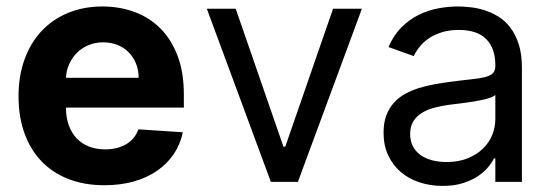

<svg xmlns="http://www.w3.org/2000/svg" viewBox="-20 -573 1741 605"><path d="M308.9 10.7Q246.1 10.7 195.8 -8.9Q145.6 -28.4 110.6 -65Q75.6 -101.6 57 -153.4Q38.4 -205.3 38.4 -270.2Q38.4 -333.5 57.2 -385.5Q76 -437.5 110.4 -474.6Q144.9 -511.7 193.9 -532.1Q242.9 -552.6 302.9 -552.6Q356.9 -552.6 403.8 -535.3Q450.6 -518.1 485.3 -483.5Q519.9 -448.9 539.6 -397Q559.3 -345.2 559.3 -275.6V-234H187.9V-233.7Q187.9 -203.1 196.6 -178.8Q205.3 -154.5 221.2 -137.4Q237.2 -120.4 260.1 -111.3Q283 -102.3 311.4 -102.3Q349.4 -102.3 377.1 -118.3Q404.8 -134.2 416.2 -165.5L556.1 -156.2Q548.3 -118.3 527.5 -87.5Q506.7 -56.8 475.1 -35Q443.5 -13.1 401.6 -1.2Q359.7 10.7 308.9 10.7ZM416.9 -327.8Q416.9 -352.3 408.6 -372.7Q400.2 -393.1 385.7 -408Q371.1 -422.9 350.5 -431.3Q329.9 -439.6 305.4 -439.6Q280.2 -439.6 259.2 -430.9Q238.3 -422.2 222.8 -407Q207.4 -391.7 198.2 -371.4Q188.9 -351.2 187.9 -327.8Z M918.7 0H833.5L631.7 -545.5H722.7L873.2 -110.8H878.9L1029.5 -545.5H1120.4Z M1374.6 12.8Q1335.9 12.8 1301.8 1.6Q1267.8 -9.6 1242.7 -31.1Q1217.7 -52.6 1203.1 -83.8Q1188.6 -115.1 1188.6 -154.8Q1188.6 -186.1 1197.3 -209.2Q1206 -232.2 1221.1 -249.1Q1236.2 -266 1256.6 -277.2Q1277 -288.4 1300.4 -295.6Q1323.9 -302.9 1349.4 -307.5Q1375 -312.1 1400.2 -315.3Q1437.5 -320.3 1464.1 -323Q1490.8 -325.6 1507.8 -329.9Q1524.9 -334.2 1532.8 -342Q1540.8 -349.8 1540.8 -365.1V-367.9Q1540.8 -420.5 1512.3 -449.6Q1483.7 -478.7 1425.8 -478.7Q1396 -478.7 1372.5 -471.4Q1349.1 -464.1 1331.7 -452.4Q1314.3 -440.7 1302.6 -426Q1290.8 -411.2 1283.7 -396.3L1204.2 -424.7Q1220.2 -462 1244.9 -486.7Q1269.5 -511.4 1298.8 -525.9Q1328.1 -540.5 1360.1 -546.5Q1392 -552.6 1422.9 -552.6Q1440.3 -552.6 1462 -550.2Q1483.7 -547.9 1506 -541Q1528.4 -534.1 1549.9 -521Q1571.4 -507.8 1587.9 -486.3Q1604.4 -464.8 1614.5 -433.8Q1624.6 -402.7 1624.6 -359.4V0H1540.8V-73.9H1536.6Q1530.2 -60.7 1517.4 -45.5Q1504.6 -30.2 1484.9 -17.2Q1465.2 -4.3 1437.9 4.3Q1410.5 12.8 1374.6 12.8ZM1387.4 -62.5Q1424.7 -62.5 1453.3 -74Q1481.9 -85.6 1501.4 -104.4Q1521 -123.2 1530.9 -147.5Q1540.8 -171.9 1540.8 -197.4V-274.1Q1537.3 -269.9 1527.7 -266.2Q1518.1 -262.4 1505 -259.4Q1491.8 -256.4 1476.4 -253.7Q1460.9 -251.1 1446 -249.1Q1431.1 -247.2 1418 -245.6Q1404.8 -244 1396 -242.9Q1371.4 -239.7 1349.1 -233.8Q1326.7 -228 1309.7 -217.5Q1292.6 -207 1282.5 -190.9Q1272.4 -174.7 1272.4 -150.6Q1272.4 -128.9 1280.9 -112.4Q1289.4 -95.9 1304.9 -84.7Q1320.3 -73.5 1341.4 -68Q1362.6 -62.5 1387.4 -62.5Z"/></svg>

Font: Fast_Sans
Style: Regular
Weight: 400
Designer: Rasmus Andersson
Foundry: rsms
Version: Version 3.018;git-588b23468